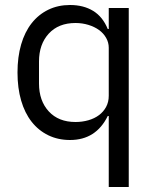

<svg xmlns="http://www.w3.org/2000/svg" viewBox="-20 -548 620 768"><path d="M415 -84H411Q364 12 260 12Q212 12 173 -7Q134 -26 106.5 -61Q79 -96 64.5 -146Q50 -196 50 -258Q50 -320 64.5 -370Q79 -420 106.5 -455Q134 -490 173 -509Q212 -528 260 -528Q314 -528 352.5 -504.5Q391 -481 411 -432H415V-516H495V200H415ZM282 -60Q309 -60 333.5 -67Q358 -74 376 -87.5Q394 -101 404.5 -120.5Q415 -140 415 -165V-357Q415 -378 404.5 -396.5Q394 -415 376 -428Q358 -441 333.5 -448.5Q309 -456 282 -456Q214 -456 175 -413.5Q136 -371 136 -302V-214Q136 -145 175 -102.5Q214 -60 282 -60Z"/></svg>

Font: IBM Plex Sans Thai
Style: Regular
Weight: 400
Designer: Mike Abbink, Paul van der Laan, Pieter van Rosmalen, Ben Mitchell, Mark Frömberg
Foundry: Bold Monday
Version: Version 1.2